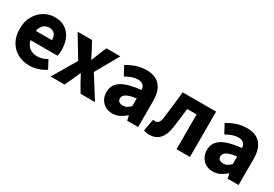

<svg xmlns="http://www.w3.org/2000/svg" viewBox="19 -1159 2595 1821"><g transform="rotate(30 1316.5 -248.0)"><path d="M287.4 12Q216.1 12 158.9 -18.8Q101.8 -49.6 68.6 -107.6Q35.5 -165.7 35.5 -248.2Q35.5 -328.8 69.4 -386.9Q103.2 -444.9 156.9 -476.5Q210.6 -508 270.2 -508Q341.2 -508 388.1 -476.6Q435.1 -445.2 458.1 -391.3Q481.2 -337.4 481.2 -270Q481.2 -250.6 479.1 -232.6Q477.1 -214.5 474.6 -203.3H149.5L148.4 -304.7H354.6Q354.6 -344.3 335.9 -369.7Q317.2 -395.2 273.4 -395.2Q249.3 -395.2 226.1 -382.2Q203 -369.1 188 -337Q173 -305 174.2 -248.2Q175.3 -191.9 194.7 -159.9Q214.2 -127.9 244.1 -114.6Q274 -101.3 307 -101.3Q335.6 -101.3 362.4 -109.4Q389.2 -117.6 415.4 -133L463.2 -43.4Q425.8 -17.1 378.7 -2.6Q331.6 12 287.4 12Z M516 0 668.5 -258.2 525.1 -496.1H682.7L726.7 -415.9Q737.1 -395.3 747.7 -373.7Q758.3 -352.1 768.9 -331.3H772.9Q781.1 -352.1 789.9 -373.7Q798.7 -395.3 806.7 -415.9L840.6 -496.1H992.9L849.5 -241.4L1001.9 0H844.4L795.6 -82Q784.2 -103.3 772.5 -125.3Q760.8 -147.3 749.1 -168.3H745.1Q735.9 -147.3 726 -125.7Q716.1 -104.1 706.9 -82L668.3 0Z M1195.8 12Q1150.5 12 1117.2 -8Q1084 -27.9 1065.7 -61.8Q1047.5 -95.7 1047.5 -137.6Q1047.5 -217.8 1113.9 -261.4Q1180.4 -305 1327.4 -320.5Q1325.9 -341.6 1317.7 -357.2Q1309.4 -372.9 1292.5 -381.5Q1275.5 -390.1 1248.6 -390.1Q1217.7 -390.1 1185.7 -379Q1153.7 -368 1117.4 -347.4L1065.3 -443.4Q1096.8 -462.6 1131 -477.4Q1165.2 -492.2 1201.8 -500.1Q1238.4 -508 1277.4 -508Q1340.6 -508 1384.5 -483.5Q1428.3 -459 1451.3 -409.3Q1474.4 -359.6 1474.4 -283.3V0H1354.2L1343.9 -50.6H1339.9Q1308.2 -23.2 1273.1 -5.6Q1238.1 12 1195.8 12ZM1245.2 -103.3Q1270.2 -103.3 1289.2 -114.1Q1308.3 -124.9 1327.4 -144.3V-228.2Q1275 -221.3 1244.7 -210Q1214.4 -198.6 1201.5 -183.2Q1188.6 -167.8 1188.6 -149Q1188.6 -125.8 1204.2 -114.5Q1219.7 -103.3 1245.2 -103.3Z M1598 11.3Q1580.5 11.3 1566.5 8.6Q1552.5 5.8 1538.8 0.4L1563.2 -131.8Q1569.1 -130.8 1575.2 -129.3Q1581.4 -127.8 1588.2 -127.8Q1608.3 -127.8 1622.7 -144.6Q1637.1 -161.5 1641.6 -201.2Q1651.6 -274.3 1659.5 -348.3Q1667.5 -422.2 1675.8 -496.1H2041.8V0H1894.8V-380.8H1792.1Q1785.6 -326.9 1779 -270.9Q1772.5 -214.9 1764.3 -160.1Q1752 -77.4 1711 -33Q1669.9 11.3 1598 11.3Z M2295.8 12Q2250.5 12 2217.2 -8Q2184 -27.9 2165.7 -61.8Q2147.5 -95.7 2147.5 -137.6Q2147.5 -217.8 2213.9 -261.4Q2280.4 -305 2427.4 -320.5Q2425.9 -341.6 2417.7 -357.2Q2409.4 -372.9 2392.5 -381.5Q2375.5 -390.1 2348.6 -390.1Q2317.7 -390.1 2285.7 -379Q2253.7 -368 2217.4 -347.4L2165.3 -443.4Q2196.8 -462.6 2231 -477.4Q2265.2 -492.2 2301.8 -500.1Q2338.4 -508 2377.4 -508Q2440.6 -508 2484.5 -483.5Q2528.3 -459 2551.3 -409.3Q2574.4 -359.6 2574.4 -283.3V0H2454.2L2443.9 -50.6H2439.9Q2408.2 -23.2 2373.1 -5.6Q2338.1 12 2295.8 12ZM2345.2 -103.3Q2370.2 -103.3 2389.2 -114.1Q2408.3 -124.9 2427.4 -144.3V-228.2Q2375 -221.3 2344.7 -210Q2314.4 -198.6 2301.5 -183.2Q2288.6 -167.8 2288.6 -149Q2288.6 -125.8 2304.2 -114.5Q2319.7 -103.3 2345.2 -103.3Z"/></g></svg>

Font: SourceSans3VF
Style: Regular
Weight: 200
Designer: Paul D. Hunt
Foundry: Adobe
Version: Version 3.052;hotconv 1.1.0;makeotfexe 2.6.0